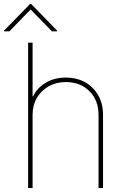

<svg xmlns="http://www.w3.org/2000/svg" viewBox="-44 -941 633 961"><path d="M119.1 -366.2V0H96.7V-727.5H119.1V-459H122.1Q141.6 -501.5 185.3 -527.1Q229 -552.7 285.2 -552.7Q340.3 -552.7 382.3 -529.1Q424.3 -505.4 448 -463.4Q471.7 -421.4 471.7 -366.2V0H449.2V-366.2Q449.2 -439 403.6 -484.6Q357.9 -530.3 285.2 -530.3Q237.3 -530.3 199.7 -509Q162.1 -487.8 140.6 -450.9Q119.1 -414.1 119.1 -366.2ZM215.8 -784.2 109.4 -893.6 2.9 -784.2H-24.4V-787.1L106.4 -920.9H112.3L242.2 -787.1V-784.2Z"/></svg>

Font: Inter Tight Thin
Style: Regular
Weight: 250
Designer: Rasmus Andersson
Foundry: rsms
Version: Version 3.004